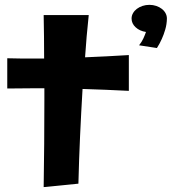

<svg xmlns="http://www.w3.org/2000/svg" viewBox="-20 -745 705 788"><path d="M508.8 -372.1Q461.4 -374.5 413.8 -376.5Q366.2 -378.4 318.8 -379.9Q313 -282.7 308.6 -186Q304.2 -89.4 301.8 8.8L159.2 22.9Q162.1 -155.8 162.1 -331.1V-382.8H127Q97.7 -382.8 68.4 -382.3Q39.1 -381.8 9.8 -381.8V-505.9Q22.5 -505.9 35.4 -505.4Q48.3 -504.9 62 -504.9H161.1Q161.1 -550.3 160.6 -594.5Q160.2 -638.7 159.2 -683.1H344.2Q339.4 -639.2 335.7 -595.9Q332 -552.7 329.1 -509.8Q374.5 -511.7 418.7 -513.9Q462.9 -516.1 508.8 -519ZM665 -668.9Q664.6 -645.5 658.2 -623.8Q651.9 -602.1 644 -585Q635.3 -565.4 624 -547.9L550.8 -559.1Q562 -573.2 568.6 -587.6Q575.2 -602.1 579.1 -613.8Q553.2 -617.7 536.6 -633.1Q520 -648.4 520 -668.9Q520 -680.7 525.9 -690.9Q531.7 -701.2 541.7 -708.7Q551.8 -716.3 564.9 -720.7Q578.1 -725.1 593.3 -725.1Q607.9 -725.1 621.1 -720.7Q634.3 -716.3 644 -708.7Q653.8 -701.2 659.4 -690.9Q665 -680.7 665 -668.9Z"/></svg>

Font: Galindo
Style: Regular
Weight: 400
Version: Version 1.000